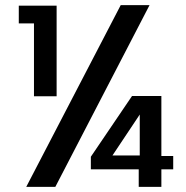

<svg xmlns="http://www.w3.org/2000/svg" viewBox="-20 -726 724 746"><path d="M195 0H82L449 -706H561ZM200 -352H112V-635H53V-704H200ZM607 0H519V-68H333V-117L493 -353H607V-120H653V-68H607ZM523 -122V-281L417 -122Z"/></svg>

Font: Ulagadi Sans Medium
Style: Regular
Weight: 500
Designer: Ninad Kale (Devanagari), Jonny Pinhorn (Latin)
Foundry: Indian Type Foundry
Version: Version 3.01;March 29, 2020;FontCreator 12.0.0.2522 64-bit; 